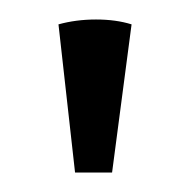

<svg xmlns="http://www.w3.org/2000/svg" viewBox="-20 -751 195 197"><path d="M40 -726 57 -574H95L115 -726Q99 -731 78.5 -731Q58 -731 40 -726Z"/></svg>

Font: Arima
Style: Regular
Weight: 400
Designer: Joana Correia and Natanael Gama
Foundry: NDISCOVER
Version: Version 1.101;gftools[0.9.23]